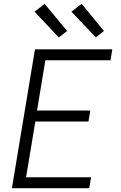

<svg xmlns="http://www.w3.org/2000/svg" viewBox="-20 -996 640 1016"><path d="M43 0 165 -735H574L565 -677H220L176 -411H458L448 -353H167L118 -58H462L452 0ZM487 -798 358 -934 412 -976 530 -832ZM291 -798 163 -934 216 -976 335 -832Z"/></svg>

Font: Iosevka SS04 Lt Ex Obl
Style: Regular
Weight: 300
Width: 7
Italic angle: -9°
Monospace: yes
Designer: Belleve Invis
Foundry: Belleve Invis
Version: Version 19.0.0; ttfautohint (v1.8.4)